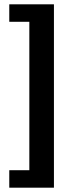

<svg xmlns="http://www.w3.org/2000/svg" viewBox="-20 -700 326 890"><path d="M23 170V89H116V-599H23V-680H230V170Z"/></svg>

Font: Gemunu Libre
Style: Bold
Weight: 700
Designer: Puspanada Ekanayake, Sola Matas, Pathum Egodawatta, Kosala Senevirathne
Foundry: mooniak
Version: Version 1.100